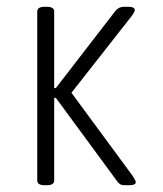

<svg xmlns="http://www.w3.org/2000/svg" viewBox="-20 -545 480 567"><path d="M112 2Q90 2 90 -12V-511Q90 -525 112 -525H118Q140 -525 140 -511V-285H145L321 -513Q331 -525 346 -525H359Q378 -525 378 -515Q378 -512 374.5 -506Q371 -500 366 -494L191 -271L370 -28Q374 -22 377.5 -16Q381 -10 381 -7Q381 2 361 2H347Q333 2 325 -11L145 -256H140V-12Q140 2 118 2Z"/></svg>

Font: Asap Condensed ExtraLight
Style: Regular
Weight: 200
Width: 3
Designer: Pablo Cosgaya
Foundry: Omnibus-Type
Version: Version 3.001; ttfautohint (v1.8.4.7-5d5b)